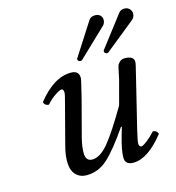

<svg xmlns="http://www.w3.org/2000/svg" viewBox="-101 -739 765 835"><g transform="rotate(-15 282.0 -321.5)"><path d="M505.9 -352.1 450.2 -124Q439 -76.2 439 -66.9Q439 -49.8 449.2 -49.8Q457 -49.8 476.1 -64.5Q495.1 -79.1 514.2 -100.1Q531.2 -100.1 537.1 -83Q463.9 9.8 397.9 9.8Q360.8 9.8 360.8 -22.9Q360.8 -55.2 377.9 -115.2L389.2 -153.8L386.2 -155.8Q325.2 -66.9 283.2 -28.6Q241.2 9.8 187 9.8Q158.2 9.8 139.2 -10Q120.1 -29.8 120.1 -69.8Q120.1 -99.6 129.9 -137.2L173.8 -305.2Q187 -353 187 -361.8Q187 -378.9 176.8 -378.9Q168.9 -378.9 147.5 -364.5Q126 -350.1 107.9 -329.1Q90.8 -329.1 85 -346.2Q158.2 -439 235.8 -439Q272 -439 272 -405.8Q272 -397.9 251 -314L208 -150.9Q199.2 -115.7 199.2 -86.9Q199.2 -49.8 229 -49.8Q264.2 -49.8 302.5 -95.9Q340.8 -142.1 401.9 -247.1L431.2 -356.9Q433.1 -364.7 437 -384.8Q440.9 -404.8 443.4 -413.3Q445.8 -421.9 454.8 -430.4Q463.9 -439 477.1 -439Q519 -439 519 -412.1Q519 -407.2 516.6 -396Q514.2 -384.8 510.5 -371.3Q506.8 -357.9 505.9 -352.1ZM563.5 -610.8Q561 -599.1 552.7 -591.8L416.5 -481.9Q414.1 -480 409.7 -480Q405.3 -480 401.4 -483.6Q397.5 -487.3 398.4 -493.2Q398.9 -496.1 400.4 -497.1L506.8 -636.2Q516.1 -648.4 533.2 -647.9Q548.3 -647.9 557.4 -636.5Q566.4 -625 563.5 -610.8ZM432.6 -617.2Q430.7 -607.4 424.8 -601.1L297.9 -480Q294.4 -477.1 289.3 -477.1Q284.2 -477.1 280.5 -480.7Q276.9 -484.4 277.8 -490.2Q278.3 -492.2 279.8 -493.2L373.5 -639.2Q382.8 -653.3 402.3 -652.8Q418 -652.8 426.8 -642.6Q435.5 -632.3 432.6 -617.2Z"/></g></svg>

Font: Linux Libertine
Style: Italic
Weight: 400
Italic angle: -12°
Designer: Philipp H. Poll
Foundry: Philipp H. Poll
Version: Version 5.1.6 ; ttfautohint (v0.9)